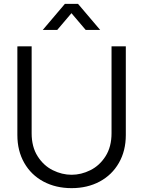

<svg xmlns="http://www.w3.org/2000/svg" viewBox="-20 -960 742 995"><path d="M201.7 -805 316.3 -940H384.3L499 -805H424L350.3 -891.7L276.7 -805ZM351 15Q269.2 15 205.3 -19.1Q141.5 -53.2 105.8 -115.7Q70 -178.2 70 -260V-719.7L144 -720V-269.7Q144 -198.8 175 -150.2Q206 -101.5 253.7 -77.9Q301.3 -54.3 351 -54.3Q400.8 -54.3 448.5 -78.1Q496.2 -101.8 527.1 -150.5Q558 -199.2 558 -269.7V-720H632V-260Q632 -178.5 596.2 -116Q560.5 -53.5 496.7 -19.2Q432.8 15 351 15Z"/></svg>

Font: Manrope
Style: Regular
Weight: 400
Designer: Mikhail Sharanda
Foundry: Mikhail Sharanda
Version: Version 4.503